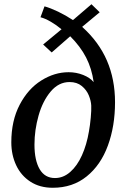

<svg xmlns="http://www.w3.org/2000/svg" viewBox="-20 -877 598 908"><path d="M368.5 -750Q447.5 -679 485.8 -590.2Q524 -501.5 524 -393.5Q524 -280.5 490.2 -188.5Q456.5 -96.5 390 -42.8Q323.5 11 229.5 11Q168 11 123.8 -17.8Q79.5 -46.5 56.5 -95.5Q33.5 -144.5 33.5 -204Q33.5 -306 73 -381.5Q112.5 -457 175 -496.2Q237.5 -535.5 304.5 -535.5Q341 -535.5 373.5 -522.5Q406 -509.5 423 -488.5Q414 -553 387.2 -605Q360.5 -657 312 -705.5L224.5 -629L184 -666.5L271 -738.5Q246.5 -759 220.2 -774.2Q194 -789.5 171.5 -795.5L190.5 -847Q219 -839 255 -821.8Q291 -804.5 325 -782L412.5 -857L451.5 -819ZM411.5 -377.5Q410.5 -400 400 -425.8Q389.5 -451.5 366.8 -470.2Q344 -489 309 -489Q257.5 -489 219.8 -444.2Q182 -399.5 162.5 -330.8Q143 -262 143 -193Q143 -119 167.5 -77Q192 -35 240 -35Q279.5 -35 312.2 -63.8Q345 -92.5 367.5 -142.5Q390 -192.5 400.5 -255Q406 -285 409.2 -320.5Q412.5 -356 411.5 -377.5Z"/></svg>

Font: Merriweather Text
Style: Italic
Weight: 400
Italic angle: -7.8°
Designer: Eben Sorkin
Foundry: Eben Sorkin
Version: Version 2.100